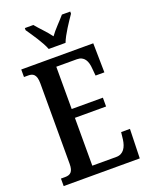

<svg xmlns="http://www.w3.org/2000/svg" viewBox="-169 -1018 860 1105"><g transform="rotate(-20 261.0 -465.5)"><path d="M213 -771H316C333 -816 377 -880 403 -918V-931H352C327 -901 288 -864 264 -830C240 -864 201 -901 177 -931H125V-918C151 -880 196 -816 213 -771ZM24 0H490L495 -179H441L436 -135C430 -91 411 -54 366 -54H219V-347H410V-401H219V-660H345C390 -660 407 -626 410 -579L414 -535H468L465 -714H24V-668H50C77 -668 100 -659 100 -601V-108C100 -60 82 -46 50 -46H24Z"/></g></svg>

Font: Noto Serif Hebrew ExtraCondensed SemiBold
Style: Regular
Weight: 600
Width: 2
Designer: Monotype Design Team
Foundry: Monotype Imaging Inc.
Version: Version 2.004